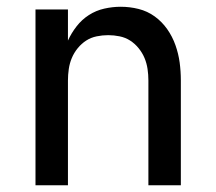

<svg xmlns="http://www.w3.org/2000/svg" viewBox="-20 -548 640 568"><path d="M85 0V-520H181V-428Q191 -450 206.5 -470Q222 -490 243 -503.5Q264 -517 288.5 -522.5Q313 -528 337 -528Q364 -528 390 -521.5Q416 -515 437.5 -499.5Q459 -484 474.5 -462Q490 -440 499 -414.5Q508 -389 511.5 -363Q515 -337 515 -310V0H419V-310Q419 -327 416.5 -344Q414 -361 407.5 -376.5Q401 -392 390 -405.5Q379 -419 365 -428Q351 -437 334 -440.5Q317 -444 300 -444Q283 -444 266 -440.5Q249 -437 235 -428Q221 -419 210 -405.5Q199 -392 192.5 -376.5Q186 -361 183.5 -344Q181 -327 181 -310V0Z"/></svg>

Font: Iosevka Fixed Curly Md Ex
Style: Regular
Weight: 500
Width: 7
Monospace: yes
Designer: Belleve Invis
Foundry: Belleve Invis
Version: Version 30.1.2